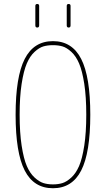

<svg xmlns="http://www.w3.org/2000/svg" viewBox="-20 -950 540 979"><path d="M320.3 -820.3V-919.9Q320.3 -929.7 330.1 -929.7Q339.8 -929.7 339.8 -919.9V-820.3Q339.8 -809.6 330.1 -809.6Q320.3 -809.6 320.3 -820.3ZM160.2 -820.3V-919.9Q160.2 -929.7 169.9 -929.7Q179.7 -929.7 179.7 -919.9V-820.3Q179.7 -809.6 169.9 -809.6Q160.2 -809.6 160.2 -820.3ZM298.8 -713.4Q277.3 -719.7 250 -719.7Q222.7 -719.7 201.2 -713.4Q179.7 -707 156.2 -685.5Q132.8 -664.1 116.7 -626.5Q100.6 -588.9 90.3 -522.5Q80.1 -456.1 80.1 -365.2Q80.1 -274.4 90.3 -207.5Q100.6 -140.6 116.7 -103.5Q132.8 -66.4 156.2 -44.9Q179.7 -23.4 201.2 -16.6Q222.7 -9.8 250 -9.8Q277.3 -9.8 298.8 -16.6Q320.3 -23.4 343.8 -44.9Q367.2 -66.4 383.3 -103.5Q399.4 -140.6 409.7 -207.5Q419.9 -274.4 419.9 -365.2Q419.9 -456.1 409.7 -522.5Q399.4 -588.9 383.3 -626.5Q367.2 -664.1 343.8 -685.5Q320.3 -707 298.8 -713.4ZM394 -80.6Q347.7 9.8 250 9.8Q152.3 9.8 106 -80.6Q59.6 -170.9 59.6 -364.7Q59.6 -558.6 106 -649.4Q152.3 -740.2 250 -740.2Q347.7 -740.2 394 -649.4Q440.4 -558.6 440.4 -364.7Q440.4 -170.9 394 -80.6Z"/></svg>

Font: Rounded-X Mgen+ 2m thin
Style: Regular
Weight: 100
Designer: [Source Han Sans]
Ryoko NISHIZUKA  (kana & ideographs); Paul D. Hunt (Latin, Greek & Cyrillic); Wenlong ZHANG  (bopomofo
Version: Version 1.059.20150602